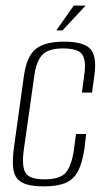

<svg xmlns="http://www.w3.org/2000/svg" viewBox="-20 -653 378 682"><path d="M136 9Q102 9 78.5 3Q55 -3 42 -17.5Q29 -32 26.5 -58.5Q24 -85 29 -125L65 -384Q75 -453 107 -479Q139 -505 208 -505Q277 -505 301 -479Q325 -453 315 -384L307 -324H271L279 -385Q287 -435 273 -458Q259 -481 204 -481Q151 -481 130 -458Q109 -435 102 -385L64 -117Q57 -61 71 -38.5Q85 -16 138 -16Q192 -16 212.5 -38.5Q233 -61 242 -117L250 -177H286L280 -125Q272 -72 256 -43Q240 -14 211 -2.5Q182 9 136 9ZM180 -545 242 -633H284L202 -545Z"/></svg>

Font: Alumni Sans ExtraLight
Style: Italic
Weight: 250
Italic angle: -8°
Version: Version 1.016